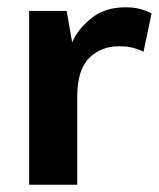

<svg xmlns="http://www.w3.org/2000/svg" viewBox="-20 -507 436 527"><path d="M60 0V-477H163L178 -391Q195 -429 232 -458Q269 -487 325 -487Q348 -487 366 -482Q384 -477 396 -470L374 -365Q363 -371 346 -375.5Q329 -380 306 -380Q257 -380 224.5 -347.5Q192 -315 192 -241V0Z"/></svg>

Font: Mukta
Style: Bold
Weight: 700
Designer: Girish Dalvi and Yashodeep Gholap
Foundry: Ek Type
Version: Version 2.538;PS 1.002;hotconv 16.6.51;makeotf.lib2.5.65220;